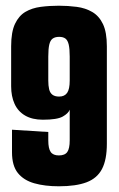

<svg xmlns="http://www.w3.org/2000/svg" viewBox="-20 -645 417 672"><path d="M186 7Q137 7 100 -3.5Q63 -14 42.5 -39.5Q22 -65 22 -112V-191L149 -183V-154Q149 -125 157.5 -113Q166 -101 186 -101Q207 -101 215.5 -113Q224 -125 224 -154V-261Q219 -248 199.5 -237Q180 -226 130 -226Q93 -226 68 -240.5Q43 -255 31 -281.5Q19 -308 19 -343V-483Q19 -533 32.5 -561.5Q46 -590 69 -603.5Q92 -617 122.5 -621Q153 -625 186 -625Q218 -625 248.5 -621Q279 -617 303 -603Q327 -589 340.5 -560.5Q354 -532 354 -483V-142Q354 -86 337 -53.5Q320 -21 283 -7Q246 7 186 7ZM187 -307Q206 -307 215 -320Q224 -333 224 -363V-447Q224 -474 220.5 -489Q217 -504 209 -510Q201 -516 187 -516Q173 -516 164.5 -510Q156 -504 152.5 -489Q149 -474 149 -447V-363Q149 -345 152 -332.5Q155 -320 163.5 -313.5Q172 -307 187 -307Z"/></svg>

Font: Smooch Sans ExtraBold
Style: Regular
Weight: 800
Designer: Robert E. Leuschke
Foundry: Robert E. Leuschke
Version: Version 1.010